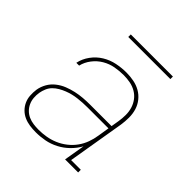

<svg xmlns="http://www.w3.org/2000/svg" viewBox="-183 -819 967 967"><g transform="rotate(45 300.0 -335.5)"><path d="M215 8Q215 8 215 8Q215 8 215 8Q193 8 171.5 5Q150 2 131 -6.5Q112 -15 97.5 -29.5Q83 -44 74.5 -62.5Q66 -81 64.5 -102.5Q63 -124 66 -146Q70 -171 83 -194Q96 -217 117 -233.5Q138 -250 162 -259.5Q186 -269 211 -274.5Q236 -280 260.5 -282Q285 -284 310 -284H463L470 -326Q474 -350 474 -374Q474 -398 467.5 -419.5Q461 -441 447.5 -459Q434 -477 414.5 -488.5Q395 -500 372 -504.5Q349 -509 325 -509Q295 -509 264.5 -503.5Q234 -498 206.5 -482Q179 -466 159 -440Q139 -414 132 -384H112Q119 -418 140.5 -447.5Q162 -477 192.5 -495.5Q223 -514 257.5 -521Q292 -528 325 -528Q352 -528 378 -523Q404 -518 426 -505.5Q448 -493 464 -473Q480 -453 487.5 -428.5Q495 -404 495 -376.5Q495 -349 491 -323L440 -19H509V0H416L435 -112Q419 -83 394.5 -59Q370 -35 340 -19.5Q310 -4 278.5 2Q247 8 215 8ZM216 -11Q242 -11 269 -15.5Q296 -20 322 -31Q348 -42 371 -60Q394 -78 410.5 -101Q427 -124 436.5 -150Q446 -176 450 -203L460 -265H310Q293 -265 276.5 -264Q260 -263 243 -261Q226 -259 209.5 -255Q193 -251 176.5 -244.5Q160 -238 144.5 -229Q129 -220 116.5 -207.5Q104 -195 97 -178.5Q90 -162 87 -145Q84 -126 85.5 -107.5Q87 -89 94.5 -72.5Q102 -56 114.5 -43.5Q127 -31 143.5 -23.5Q160 -16 178.5 -13.5Q197 -11 216 -11ZM205 -661V-679H505V-661Z"/></g></svg>

Font: Iosevka Etoile Thin Oblique
Style: Regular
Weight: 100
Italic angle: -9°
Designer: Belleve Invis
Foundry: Belleve Invis
Version: Version 15.5.2; ttfautohint (v1.8.4)